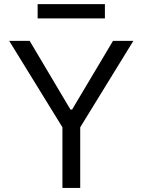

<svg xmlns="http://www.w3.org/2000/svg" viewBox="-20 -929 705 949"><path d="M25.4 -727.1H126.5L328.1 -387.7H336.4L538.6 -727.1H639.2L376.5 -299.8V0H288.6V-299.8ZM498.5 -908.7V-837.9H166V-908.7Z"/></svg>

Font: Sahel VF Regular
Style: Regular
Weight: 400
Foundry: Saber Rastikerdar (saber.rastikerdar@gmail.com)
Version: Version 3.4.0